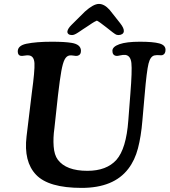

<svg xmlns="http://www.w3.org/2000/svg" viewBox="-20 -919 848 960"><path d="M410.2 -782.7Q403.3 -778.3 394.5 -772.5Q385.7 -766.6 381.1 -763.4Q376.5 -760.3 370.4 -756.3Q364.3 -752.4 360.8 -750.5Q357.4 -748.5 353.3 -746.8Q349.1 -745.1 345.9 -744.4Q342.8 -743.7 339.8 -743.7Q328.6 -743.7 322.5 -748.5Q316.4 -753.4 316.9 -761.7Q318.8 -775.9 337.4 -794.4L404.8 -861.3Q447.3 -899.4 474.6 -899.4Q501.5 -899.4 527.8 -870.1L581.1 -802.7Q601.1 -777.3 599.1 -761.7Q598.1 -753.4 590.6 -748.5Q583 -743.7 571.8 -743.7Q567.4 -743.7 563.5 -744.9Q559.6 -746.1 553.5 -750.2Q547.4 -754.4 543.5 -757.3Q539.6 -760.3 528.8 -768.8Q518.1 -777.3 511.2 -782.7Q476.6 -810.1 464.4 -815.9Q458.5 -813.5 451.9 -809.8Q445.3 -806.2 440.2 -802.7Q435.1 -799.3 425.8 -793Q416.5 -786.6 410.2 -782.7ZM703.6 -448.2 691.9 -315.4Q685.5 -237.8 669.9 -177.7Q654.3 -117.7 621.6 -75.2Q548.8 20.5 388.2 20.5Q222.7 20.5 160.2 -45.4Q97.7 -110.8 112.8 -237.3L139.2 -455.6Q154.3 -565.9 152.3 -602.5Q150.4 -639.2 124 -642.1Q116.2 -643.1 102.5 -640.9Q88.9 -638.7 84.5 -639.6Q68.8 -642.1 68.8 -662.1Q68.8 -690.9 111.8 -700.2Q161.6 -710.4 239.3 -710.4Q303.7 -710.4 338.4 -704.6Q384.8 -696.8 384.8 -664.6Q384.8 -643.6 365.7 -639.6Q360.8 -638.7 348.1 -640.9Q335.4 -643.1 326.7 -641.6Q312 -638.7 303 -621.1Q293.9 -603.5 286.6 -563.2Q279.3 -522.9 270 -443.4L252 -277.3Q245.1 -230 248.3 -187Q251.5 -144 269 -120.6Q310.5 -64.9 417 -64.9Q512.7 -64.9 562 -119.6Q611.3 -175.3 621.6 -317.4L631.8 -449.7Q641.1 -565.9 637 -603.8Q632.8 -641.6 606 -644.5Q595.7 -645.5 581.5 -642.1Q567.4 -638.7 561 -639.6Q542 -642.6 542 -665Q542 -685.5 577.1 -698Q612.3 -710.4 679.7 -710.4Q745.6 -710.4 776.6 -701.9Q807.6 -693.4 807.6 -669.9Q807.6 -647.9 791 -643.1Q786.6 -642.1 775.6 -643.1Q764.6 -644 753.4 -642.1Q731.9 -638.2 722.7 -601.1Q713.4 -564 703.6 -448.2Z"/></svg>

Font: Cooper* SemiBold
Style: Italic
Weight: 600
Italic angle: -7°
Designer: Owen Earl
Foundry: indestructible type*
Version: Version 0.001